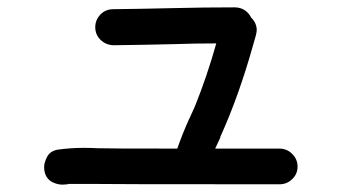

<svg xmlns="http://www.w3.org/2000/svg" viewBox="-20 -490 920 522"><path d="M150 12Q136 12 122 5Q100 -7 100 -36Q100 -48 108 -63.5Q116 -79 136 -83Q171 -88 208 -88Q226 -88 245.5 -87Q265 -86 462 -86Q476 -126 493 -164L496 -170L510 -201Q543 -283 568 -372Q511 -372 453 -370Q371 -368 288 -367Q267 -368 253 -382Q239 -396 239 -416Q239 -436 253 -450.5Q267 -465 288 -465Q371 -466 453.5 -468Q536 -470 619 -470Q649 -469 663 -442Q678 -427 678 -408Q678 -399 668 -367Q629 -228 579 -118V-116L565 -86H740Q760 -86 774.5 -71.5Q789 -57 789 -37Q789 -17 774.5 -3Q760 11 740 11Q254 11 218 10H165L164 11Z"/></svg>

Font: Bad Comic
Style: Regular
Weight: 400
Designer: GGBotNet
Foundry: f0n7
Version: 0.9